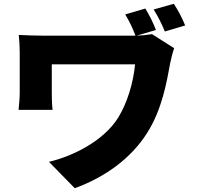

<svg xmlns="http://www.w3.org/2000/svg" viewBox="-20 -892 1040 1012"><path d="M896 -872 790 -842C814 -803 832 -767 849 -726L956 -758C941 -794 920 -837 896 -872ZM898 -638 781 -712C757 -708 730 -705 700 -704L802 -734C788 -770 769 -810 746 -847L640 -816C664 -776 679 -744 694 -704H668C589 -704 254 -704 210 -704C162 -704 113 -706 79 -708C82 -679 84 -644 84 -615C84 -566 84 -450 84 -405C84 -374 81 -347 78 -313H257C253 -348 253 -390 253 -405C253 -450 253 -521 253 -553C324 -553 625 -553 692 -553C682 -451 650 -349 603 -272C526 -149 365 -69 238 -39L374 100C534 42 670 -57 754 -189C835 -315 859 -462 877 -559C880 -575 891 -620 898 -638Z"/></svg>

Font: Noto Sans CJK HK Black
Style: Regular
Weight: 900
Designer: Ryoko NISHIZUKA 西塚涼子 (kana, bopomofo & ideographs); Paul D. Hunt (Latin, Greek & Cyrillic); Sandoll Communications 산돌커뮤니
Foundry: Adobe
Version: Version 2.004;hotconv 1.0.118;makeotfexe 2.5.65603